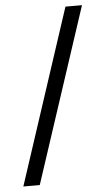

<svg xmlns="http://www.w3.org/2000/svg" viewBox="-54 -758 458 833"><g transform="rotate(-5 175.0 -342.0)"><path d="M13.5 38.5 263.5 -723H335.5L85 38.5Z"/></g></svg>

Font: Public Sans Thin
Style: Regular
Weight: 400
Version: Version 2.001